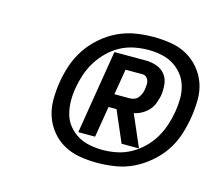

<svg xmlns="http://www.w3.org/2000/svg" viewBox="-74 -986 748 651"><g transform="rotate(15 300.0 -661.0)"><path d="M227 -514 275 -808H385Q405 -808 423.5 -801.5Q442 -795 453.5 -780.5Q465 -766 467 -746Q469 -726 466 -706Q463 -693 458 -679Q453 -665 443 -654Q433 -643 420 -635.5Q407 -628 392 -625L440 -514H379L332 -623H304L286 -514ZM312 -670H367Q375 -670 383 -673.5Q391 -677 396 -684Q401 -691 404 -698.5Q407 -706 408 -714Q409 -722 409.5 -729.5Q410 -737 407.5 -744Q405 -751 399.5 -755.5Q394 -760 386 -760H327ZM315 -430Q284 -430 254 -435Q224 -440 198.5 -454Q173 -468 154.5 -490.5Q136 -513 126.5 -540.5Q117 -568 117 -599Q117 -630 122 -661Q127 -692 137.5 -723Q148 -754 166.5 -781.5Q185 -809 211 -831.5Q237 -854 267 -868Q297 -882 328.5 -887Q360 -892 391 -892Q422 -892 452.5 -887Q483 -882 508 -868Q533 -854 552 -831.5Q571 -809 580.5 -781.5Q590 -754 589.5 -723Q589 -692 584 -661Q579 -630 569 -599Q559 -568 540.5 -540.5Q522 -513 495.5 -490.5Q469 -468 439.5 -454Q410 -440 378 -435Q346 -430 315 -430ZM322 -477Q346 -477 371 -482Q396 -487 419 -499.5Q442 -512 461.5 -531Q481 -550 494 -572Q507 -594 515 -618.5Q523 -643 527 -667Q531 -691 531 -714Q531 -737 524.5 -758.5Q518 -780 504 -797Q490 -814 471.5 -825Q453 -836 430.5 -840.5Q408 -845 385 -845Q361 -845 335.5 -840Q310 -835 287 -822.5Q264 -810 245 -791Q226 -772 212.5 -750Q199 -728 191 -703.5Q183 -679 179 -655Q175 -631 175.5 -608Q176 -585 182 -563.5Q188 -542 202 -525Q216 -508 234.5 -497Q253 -486 276 -481.5Q299 -477 322 -477Z"/></g></svg>

Font: Iosevka Aile Heavy
Style: Italic
Weight: 900
Italic angle: -9°
Designer: Belleve Invis
Foundry: Belleve Invis
Version: Version 31.1.0; ttfautohint (v1.8.4)